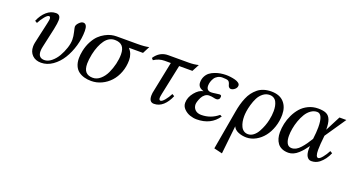

<svg xmlns="http://www.w3.org/2000/svg" viewBox="-52 -1084 3468 1905"><g transform="rotate(20 1681.5 -131.5)"><path d="M148.9 -345.2 125 -358.9Q152.3 -424.3 196.5 -463.1Q240.7 -502 293.9 -502Q317.9 -502 330.3 -488.5Q342.8 -475.1 342.8 -444.8Q342.8 -413.6 329.1 -348.1L284.2 -144Q277.8 -116.2 277.8 -95.2Q277.8 -23.9 342.8 -23.9Q380.4 -23.9 417 -53.7Q453.6 -83.5 479 -127.4Q504.4 -171.4 520.3 -220.2Q536.1 -269 536.1 -308.1Q536.1 -343.8 525.6 -387Q515.1 -430.2 515.1 -438Q515.1 -459 537.8 -482.4Q560.5 -505.9 581.1 -505.9Q623 -505.9 623 -432.1Q623 -353.5 600.1 -274.2Q577.1 -194.8 537.8 -131.3Q498.5 -67.9 441.4 -27.8Q384.3 12.2 320.8 12.2Q262.2 12.2 227.5 -22.2Q192.9 -56.6 192.9 -112.8Q192.9 -132.8 196.8 -151.9Q208.5 -205.6 220 -256.8Q231.4 -308.1 237.1 -332.8Q242.7 -357.4 247.3 -378.9Q252 -400.4 253.4 -409.9Q254.9 -419.4 254.9 -425.8Q254.9 -450.2 238.8 -450.2Q223.1 -450.2 196.3 -418Q169.4 -385.7 148.9 -345.2Z M668.5 -238.8Q680.7 -295.9 705.1 -341.3Q729.5 -386.7 757.8 -414.1Q786.1 -441.4 819.6 -459.2Q853 -477.1 881.6 -483.6Q910.2 -490.2 937.5 -490.2H1156.7Q1236.3 -490.2 1278.3 -501L1239.7 -425.8H1091.3Q1134.8 -377.4 1134.8 -310.1Q1134.8 -241.7 1111.8 -181.4Q1088.9 -121.1 1050 -78.9Q1011.2 -36.6 959.2 -12.2Q907.2 12.2 850.6 12.2Q810.1 12.2 776.6 2.9Q743.2 -6.3 716.3 -26.1Q689.5 -45.9 674.6 -80.1Q659.7 -114.3 659.7 -160.2Q659.7 -195.3 668.5 -238.8ZM767.6 -238.8Q755.4 -176.3 755.4 -138.2Q755.4 -77.6 780.3 -50.3Q805.2 -22.9 854.5 -22.9Q896.5 -22.9 932.9 -54.2Q969.2 -85.4 991.7 -133.3Q1014.2 -181.2 1026.9 -234.6Q1039.6 -288.1 1039.6 -335.9Q1039.6 -395 1013.2 -423.1Q986.8 -451.2 934.6 -451.2Q872.6 -451.2 830.8 -393.6Q789.1 -335.9 767.6 -238.8Z M1468.3 -425.8Q1409.2 -425.8 1356 -391.1L1339.8 -409.2Q1393.1 -490.2 1482.9 -490.2H1697.3Q1755.4 -490.2 1801.3 -502L1761.2 -425.8H1621.1L1554.2 -107.9Q1547.9 -75.2 1547.9 -64.9Q1547.9 -39.1 1564.9 -39.1Q1580.6 -39.1 1606.7 -70.3Q1632.8 -101.6 1653.3 -142.1L1677.2 -127.9Q1649.9 -62.5 1608.2 -25.1Q1566.4 12.2 1513.2 12.2Q1461.9 12.2 1461.9 -57.1Q1461.9 -67.4 1463.9 -85L1533.2 -425.8Z M2189.5 -100.1Q2114.3 12.2 1962.9 12.2Q1928.2 12.2 1892.6 0Q1856.9 -12.2 1829.3 -39.8Q1801.8 -67.4 1801.8 -104Q1801.8 -161.6 1844.7 -214.4Q1887.7 -267.1 1934.6 -273.9Q1901.4 -283.7 1886.5 -301.3Q1871.6 -318.8 1871.6 -346.2Q1871.6 -380.9 1886 -408.7Q1900.4 -436.5 1922.6 -453.4Q1944.8 -470.2 1974.6 -481.4Q2004.4 -492.7 2032.5 -497.1Q2060.5 -501.5 2088.9 -502Q2113.3 -502 2138.2 -498.8Q2163.1 -495.6 2187 -489.3Q2210.9 -482.9 2225.8 -471.4Q2240.7 -460 2240.7 -444.8Q2240.7 -421.4 2220.5 -404.3Q2200.2 -387.2 2179.7 -387.2Q2168.5 -387.2 2160.2 -395.8Q2151.9 -404.3 2149.4 -415Q2141.1 -449.2 2125.7 -457.5Q2110.4 -465.8 2064.5 -465.8Q2037.6 -465.8 2015.9 -453.6Q1994.1 -441.4 1982.2 -422.4Q1970.2 -403.3 1963.9 -382.8Q1957.5 -362.3 1957.5 -342.8Q1957.5 -289.1 2008.8 -289.1Q2024.9 -289.1 2054.7 -293.9Q2084.5 -298.8 2093.8 -298.8Q2114.7 -298.8 2114.7 -283.2Q2114.7 -263.7 2105.2 -253.4Q2095.7 -243.2 2080.6 -243.2Q2065.9 -243.2 2047.4 -248Q2028.8 -252.9 2001.5 -252.9Q1977.5 -252.9 1957.5 -237.1Q1937.5 -221.2 1926.5 -198.7Q1915.5 -176.3 1909.7 -156.5Q1903.8 -136.7 1903.8 -125Q1903.8 -90.3 1927.2 -67.6Q1950.7 -44.9 1991.7 -44.9Q2092.3 -44.9 2169.4 -109.9Z M2348.6 -54.2 2316.4 243.2 2228.5 222.2 2300.8 -190.9Q2308.1 -233.9 2318.1 -270.5Q2328.1 -307.1 2343.3 -343.5Q2358.4 -379.9 2379.2 -407.5Q2399.9 -435.1 2426.8 -457Q2453.6 -479 2489.5 -490.5Q2525.4 -502 2568.4 -502Q2656.7 -502 2702.1 -452.1Q2747.6 -402.3 2747.6 -320.8Q2747.6 -253.4 2726.6 -191.4Q2705.6 -129.4 2670.4 -85Q2635.3 -40.5 2587.6 -14.2Q2540 12.2 2488.8 12.2Q2442.4 12.2 2402.6 -4.4Q2362.8 -21 2348.6 -54.2ZM2644.5 -229Q2655.8 -280.3 2655.8 -326.2Q2655.8 -354 2651.4 -377.4Q2647 -400.9 2637 -420.9Q2627 -440.9 2608.4 -452.4Q2589.8 -463.9 2564.5 -463.9Q2526.4 -463.9 2495.6 -439.5Q2464.8 -415 2447.3 -380.4Q2429.7 -345.7 2417.7 -303.7Q2405.8 -261.7 2401.6 -230.5Q2397.5 -199.2 2397.5 -178.2Q2397.5 -148.4 2402.3 -122.1Q2407.2 -95.7 2418 -73Q2428.7 -50.3 2447.8 -37.1Q2466.8 -23.9 2492.7 -23.9Q2523.4 -23.9 2550.3 -44.9Q2577.1 -65.9 2595.5 -99.4Q2613.8 -132.8 2625.7 -165Q2637.7 -197.3 2644.5 -229Z M3212.4 -269Q3201.2 -171.9 3201.2 -116.2Q3201.2 -40 3229.5 -40Q3245.1 -40 3272 -72.8Q3298.8 -105.5 3319.3 -146L3343.3 -131.8Q3313 -59.6 3258.3 -16.1Q3221.7 12.2 3174.3 12.2Q3145 12.2 3127.4 -16.1Q3111.3 -42.5 3111.3 -94.2Q3111.3 -114.3 3112.3 -124Q3093.3 -96.7 3075.4 -75.4Q3057.6 -54.2 3034.2 -32.7Q3010.7 -11.2 2984.6 0.5Q2958.5 12.2 2932.1 12.2Q2892.6 12.2 2863.5 -0.7Q2834.5 -13.7 2817.6 -36.9Q2800.8 -60.1 2793 -88.4Q2785.2 -116.7 2785.2 -150.9Q2785.2 -195.8 2795.4 -243.2Q2805.7 -290.5 2827.9 -337.2Q2850.1 -383.8 2881.8 -420.2Q2913.6 -456.5 2960.7 -479.2Q3007.8 -502 3063.5 -502Q3119.1 -502 3149.7 -487.1Q3180.2 -472.2 3194.3 -435.3Q3208.5 -398.4 3208.5 -331.1L3290.5 -490.2H3363.3ZM3117.2 -201.2Q3126.5 -273.4 3126.5 -326.2Q3126.5 -466.8 3064.5 -466.8Q3029.8 -466.8 2999 -444.8Q2968.3 -422.9 2947.3 -387.9Q2926.3 -353 2911.1 -310.3Q2896 -267.6 2888.7 -225.8Q2881.3 -184.1 2881.3 -147.9Q2881.3 -101.1 2897 -71.5Q2912.6 -42 2947.3 -42Q2971.2 -42 2993.7 -54.2Q3016.1 -66.4 3038.1 -91.1Q3060.1 -115.7 3077.1 -139.9Q3094.2 -164.1 3117.2 -201.2Z"/></g></svg>

Font: Linguistics Pro
Style: Italic
Weight: 400
Italic angle: -12°
Designer: Stefan Peev, Context Ltd
Foundry: Stefan Peev, Context Ltd
Version: Version 001.000